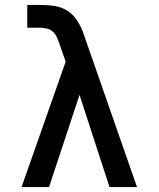

<svg xmlns="http://www.w3.org/2000/svg" viewBox="-20 -755 640 775"><path d="M67 0 245 -506 221 -575Q221 -575 221 -575Q221 -575 221 -575V-576Q216 -589 210.5 -602.5Q205 -616 194.5 -626Q184 -636 170 -639.5Q156 -643 142 -643H90V-735H142Q169 -735 196.5 -731.5Q224 -728 248 -714Q272 -700 288 -677Q304 -654 314 -628Q316 -622 318 -616.5Q320 -611 322 -605L533 0H422L301 -372L178 0Z"/></svg>

Font: Iosevka SS04 Semibold Extended
Style: Regular
Weight: 600
Width: 7
Monospace: yes
Designer: Belleve Invis
Foundry: Belleve Invis
Version: Version 19.0.0; ttfautohint (v1.8.4)